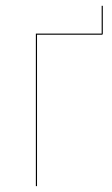

<svg xmlns="http://www.w3.org/2000/svg" viewBox="-20 -631 380 651"><path d="M324.7 -611.3H328.6V-517.1L327.1 -513.2H105.5V0H101.6V-517.1H324.7Z"/></svg>

Font: Fira Sans Compressed Four
Style: Regular
Weight: 100
Width: 1
Designer: Carrois Corporate & Edenspiekermann AG
Foundry: Carrois Corporate GbR & Edenspiekermann AG
Version: Version 4.203;PS 004.203;hotconv 1.0.88;makeotf.lib2.5.64775